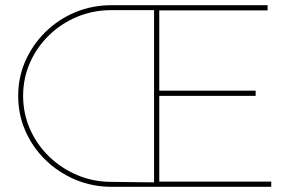

<svg xmlns="http://www.w3.org/2000/svg" viewBox="-20 -719 1129 739"><path d="M409 -680Q339 -680 277.5 -654.5Q216 -629 169 -583.5Q122 -538 95.5 -478Q69 -418 69 -350Q69 -282 95.5 -222Q122 -162 169 -116.5Q216 -71 277.5 -45Q339 -19 409 -19L578 -17L579 0H409Q335 0 270 -27.5Q205 -55 155.5 -103Q106 -151 78 -214.5Q50 -278 50 -350Q50 -422 78 -485Q106 -548 155.5 -596.5Q205 -645 270 -672Q335 -699 409 -699H581L579 -680ZM573 -699H1010V-679H593V-370H964V-350H593V-20H1024V0H573Z"/></svg>

Font: Alexandria Thin
Style: Regular
Weight: 250
Designer: Mohamed Gaber
Foundry: Kief Type Foundry
Version: Version 5.100